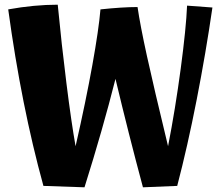

<svg xmlns="http://www.w3.org/2000/svg" viewBox="-20 -790 940 818"><path d="M15 -750Q126 -770 226 -770Q242 -603 263 -435.5Q284 -268 302 -167Q346 -360 373.5 -513Q401 -666 408 -750Q501 -760 566 -760Q577 -684 606 -551.5Q635 -419 696 -167Q727 -326 750 -498Q773 -670 777 -766L885 -758Q857 -565 818 -365.5Q779 -166 735 2L589 8Q528 -219 472 -454Q418 -240 340 8L165 2Q71 -339 15 -750Z"/></svg>

Font: Otomanopee One
Style: Regular
Weight: 400
Designer: Das Ende der Wildnis
Foundry: Gutenberg Labo
Version: Version 3.005